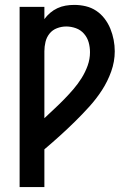

<svg xmlns="http://www.w3.org/2000/svg" viewBox="-20 -763 540 783"><path d="M60 0V-735H161V-685Q171 -699 184.5 -710.5Q198 -722 214 -729.5Q230 -737 247.5 -740Q265 -743 283 -743Q307 -743 330 -737.5Q353 -732 372.5 -719Q392 -706 406.5 -687Q421 -668 430 -646Q439 -624 443.5 -600.5Q448 -577 448 -554Q448 -512 433.5 -471.5Q419 -431 396 -395.5Q373 -360 344.5 -328.5Q316 -297 286 -267.5Q256 -238 224.5 -209.5Q193 -181 161 -154V0ZM161 -281Q181 -300 201.5 -319Q222 -338 242 -358.5Q262 -379 280 -400Q298 -421 313 -445Q328 -469 337.5 -495.5Q347 -522 347 -550Q347 -571 341.5 -590.5Q336 -610 322.5 -625.5Q309 -641 289.5 -648Q270 -655 250 -655Q231 -655 212.5 -648Q194 -641 182 -626Q170 -611 165.5 -592Q161 -573 161 -554Z"/></svg>

Font: Iosevka SS04 Semibold
Style: Regular
Weight: 600
Monospace: yes
Designer: Belleve Invis
Foundry: Belleve Invis
Version: Version 19.0.0; ttfautohint (v1.8.4)